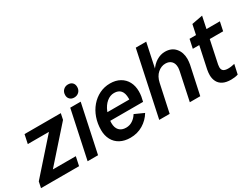

<svg xmlns="http://www.w3.org/2000/svg" viewBox="-99 -1286 2414 1848"><g transform="rotate(-30 1108.0 -362.0)"><path d="M-39 0 -25 -67 298 -431H63L84 -530H487L473 -463L150 -99H405L384 0Z M675 -595Q646 -595 628 -612.5Q610 -630 610 -658Q610 -693 631.5 -714Q653 -735 684 -735Q715 -735 732.5 -717.5Q750 -700 750 -670Q750 -637 729 -616Q708 -595 675 -595ZM479 0 592 -530H708L595 0Z M951 11Q886 11 838.5 -14.5Q791 -40 766 -87Q741 -134 741 -194Q741 -266 763 -329Q785 -392 825.5 -439.5Q866 -487 920.5 -514Q975 -541 1039 -541Q1102 -541 1148 -515Q1194 -489 1218.5 -443Q1243 -397 1243 -336Q1243 -308 1238.5 -281Q1234 -254 1227 -228H824L843 -314H1160L1118 -266Q1121 -281 1122.5 -296Q1124 -311 1124 -327Q1124 -385 1099.5 -413.5Q1075 -442 1027 -442Q982 -442 944 -410Q906 -378 883.5 -323Q861 -268 861 -203Q861 -151 887.5 -122.5Q914 -94 963 -94Q1003 -94 1035.5 -115.5Q1068 -137 1089 -172L1191 -126Q1154 -64 1091.5 -26.5Q1029 11 951 11Z M1275 0 1427 -715H1543L1466 -352L1426 -307Q1442 -380 1475.5 -432.5Q1509 -485 1554.5 -513Q1600 -541 1650 -541Q1722 -541 1763 -493.5Q1804 -446 1804 -372Q1804 -358 1802 -342Q1800 -326 1798 -313L1731 0H1615L1680 -307Q1682 -318 1683.5 -328Q1685 -338 1685 -347Q1685 -392 1661 -416Q1637 -440 1596 -440Q1550 -440 1510.5 -406Q1471 -372 1457 -307L1391 0Z M2069 11Q2014 11 1979 -7Q1944 -25 1927.5 -57.5Q1911 -90 1911 -130Q1911 -143 1912.5 -158.5Q1914 -174 1917 -189L2013 -640L2134 -663L2032 -178Q2029 -163 2029 -150Q2029 -121 2046.5 -108.5Q2064 -96 2098 -96Q2118 -96 2135.5 -99Q2153 -102 2170 -106L2147 0Q2128 6 2108 8.5Q2088 11 2069 11ZM1897 -431 1918 -530H2255L2234 -431Z"/></g></svg>

Font: Radio Canada Big Medium
Style: Italic
Weight: 500
Italic angle: -12°
Designer: Étienne Aubert Bonn
Foundry: Coppers and Brasses
Version: Version 1.001